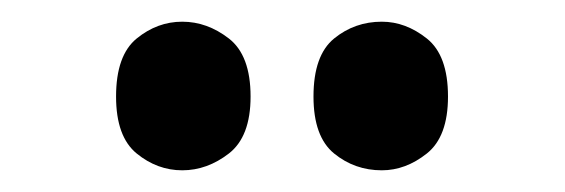

<svg xmlns="http://www.w3.org/2000/svg" viewBox="-20 -778 521 177"><path d="M332 -621Q307 -621 288 -636.5Q269 -652 269 -689Q269 -727 288 -742.5Q307 -758 332 -758Q354 -758 373.5 -742.5Q393 -727 393 -689Q393 -652 373.5 -636.5Q354 -621 332 -621ZM148 -621Q125 -621 106 -636.5Q87 -652 87 -689Q87 -727 106 -742.5Q125 -758 148 -758Q171 -758 191 -742.5Q211 -727 211 -689Q211 -652 191 -636.5Q171 -621 148 -621Z"/></svg>

Font: Noto Serif Bengali ExtraCondensed Black
Style: Regular
Weight: 900
Width: 2
Designer: Juan Bruce, Universal Thirst, Indian Type Foundry and the Monotype Design Team.
Foundry: Monotype Imaging Inc.
Version: Version 2.003; ttfautohint (v1.8.4.7-5d5b)